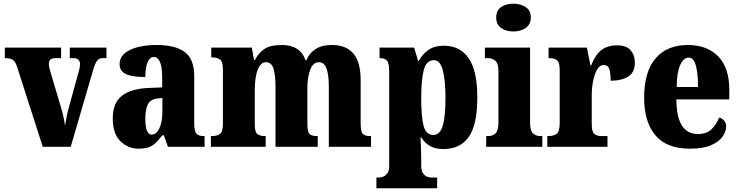

<svg xmlns="http://www.w3.org/2000/svg" viewBox="-20 -793 3992 1037"><path d="M72 -433Q63 -460 50 -469.5Q37 -479 6 -479V-536H310V-479H280Q260 -479 252 -471Q244 -463 244 -449Q244 -437 246.5 -426.5Q249 -416 252 -406L308 -218Q317 -188 322.5 -163Q328 -138 331 -114Q335 -133 338.5 -154Q342 -175 347 -195L402 -395Q407 -411 409.5 -423Q412 -435 412 -450Q412 -461 403.5 -470Q395 -479 375 -479H357V-536H555V-479H532Q515 -479 504 -464.5Q493 -450 481 -408L362 0H211Z M729 10Q672 10 630.5 -30Q589 -70 589 -154Q589 -236 637.5 -275Q686 -314 784 -318L856 -321V-374Q856 -485 810 -485Q790 -485 777.5 -457.5Q765 -430 765 -377Q694 -377 660 -393Q626 -409 626 -446Q626 -482 653.5 -505Q681 -528 726 -539Q771 -550 825 -550Q927 -550 978 -512Q1029 -474 1029 -381V-128Q1029 -87 1040 -72.5Q1051 -58 1081 -58H1085V0H887L865 -62H856Q836 -35 819 -19.5Q802 -4 781 3Q760 10 729 10ZM799 -66Q825 -66 841 -100.5Q857 -135 857 -191V-264L830 -261Q793 -257 779 -230Q765 -203 765 -151Q765 -66 799 -66Z M1119 0V-58H1123Q1152 -58 1168 -69.5Q1184 -81 1184 -125V-418Q1184 -460 1168.5 -471.5Q1153 -483 1124 -483H1121V-536H1340L1352 -469H1357Q1374 -504 1406 -527Q1438 -550 1502 -550Q1601 -550 1630 -468H1635Q1649 -504 1683 -527Q1717 -550 1775 -550Q1848 -550 1888 -504.5Q1928 -459 1928 -358V-128Q1928 -82 1939.5 -70Q1951 -58 1980 -58H1984V0H1756V-323Q1756 -386 1744 -421.5Q1732 -457 1702 -457Q1670 -457 1655 -415Q1640 -373 1640 -316V-128Q1640 -82 1651 -70Q1662 -58 1692 -58H1696V0H1468V-323Q1468 -386 1457.5 -421.5Q1447 -457 1416 -457Q1395 -457 1381.5 -435.5Q1368 -414 1362 -379.5Q1356 -345 1356 -305V-122Q1356 -81 1369.5 -69.5Q1383 -58 1412 -58H1415V0Z M2013 224V166H2026Q2034 166 2047 162Q2060 158 2071 144.5Q2082 131 2082 104V-407Q2082 -454 2069 -466.5Q2056 -479 2034 -479H2030V-536H2217L2238 -464H2242Q2261 -500 2293.5 -523Q2326 -546 2377 -546Q2465 -546 2511.5 -478.5Q2558 -411 2558 -265Q2558 -120 2512 -54Q2466 12 2375 12Q2331 12 2303 -4Q2275 -20 2256 -50H2251Q2252 -26 2253.5 1.5Q2255 29 2255 60V102Q2255 130 2265.5 144Q2276 158 2289 162Q2302 166 2309 166H2341V224ZM2321 -64Q2356 -64 2371 -113Q2386 -162 2386 -263Q2386 -360 2371.5 -414Q2357 -468 2324 -468Q2282 -468 2268.5 -414Q2255 -360 2255 -265Q2255 -162 2268 -113Q2281 -64 2321 -64Z M2753 -623Q2713 -623 2686.5 -642Q2660 -661 2660 -698Q2660 -737 2686.5 -755Q2713 -773 2753 -773Q2791 -773 2819 -755Q2847 -737 2847 -698Q2847 -661 2819 -642Q2791 -623 2753 -623ZM2606 0V-58H2616Q2641 -58 2656.5 -73Q2672 -88 2672 -131V-412Q2672 -450 2655.5 -464.5Q2639 -479 2616 -479H2599V-536H2843V-128Q2843 -87 2859 -72.5Q2875 -58 2899 -58H2909V0Z M2936 0V-58H2940Q2970 -58 2986.5 -70Q3003 -82 3003 -130V-411Q3003 -455 2989.5 -467Q2976 -479 2947 -479H2943V-536H3150L3169 -440H3173Q3195 -497 3228 -522.5Q3261 -548 3313 -548Q3364 -548 3386.5 -521Q3409 -494 3409 -454Q3409 -402 3373 -379.5Q3337 -357 3278 -357Q3278 -398 3271 -420Q3264 -442 3240 -442Q3219 -442 3205 -417.5Q3191 -393 3183.5 -355.5Q3176 -318 3176 -277V-125Q3176 -80 3190.5 -69Q3205 -58 3229 -58H3261V0Z M3706 10Q3580 10 3519.5 -62.5Q3459 -135 3459 -265Q3459 -406 3521 -478Q3583 -550 3695 -550Q3799 -550 3859 -488.5Q3919 -427 3919 -308V-256H3633Q3634 -159 3663.5 -114Q3693 -69 3750 -69Q3796 -69 3822.5 -94.5Q3849 -120 3864 -158Q3880 -154 3891 -141.5Q3902 -129 3902 -111Q3902 -83 3882.5 -55Q3863 -27 3820 -8.5Q3777 10 3706 10ZM3750 -323Q3750 -398 3738 -440Q3726 -482 3700 -482Q3672 -482 3653.5 -441Q3635 -400 3635 -323Z"/></svg>

Font: Noto Serif Condensed Black
Style: Regular
Weight: 900
Width: 3
Designer: Monotype Design Team
Foundry: Monotype Imaging Inc.
Version: Version 2.015; ttfautohint (v1.8.4.7-5d5b)